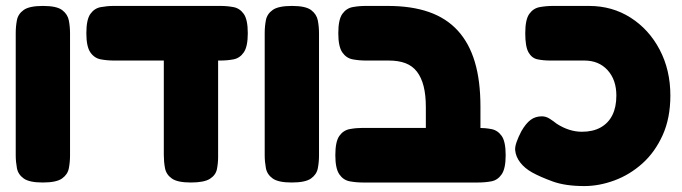

<svg xmlns="http://www.w3.org/2000/svg" viewBox="-20 -606 2297 647"><path d="M124 9Q79 9 60 -4.5Q41 -18 37 -39.5Q33 -61 33 -83V-495Q33 -517 37 -538Q41 -559 60 -572.5Q79 -586 125 -586Q171 -586 189.5 -572Q208 -558 212 -537Q216 -516 216 -494V-82Q216 -60 212 -39Q208 -18 189 -4.5Q170 9 124 9Z M364 -402Q341 -402 319.5 -406Q298 -410 284.5 -429.5Q271 -449 271 -494Q271 -540 284.5 -559Q298 -578 319.5 -582Q341 -586 363 -586H723Q746 -586 767 -582Q788 -578 801.5 -559Q815 -540 815 -494Q815 -449 801.5 -429.5Q788 -410 767 -406Q746 -402 722 -402ZM623 9Q578 9 559 -4.5Q540 -18 536 -39.5Q532 -61 532 -84V-451L715 -434V-77Q715 -56 711 -36Q707 -16 687.5 -3.5Q668 9 623 9Z M963 9Q918 9 899 -4.5Q880 -18 876 -39.5Q872 -61 872 -83V-495Q872 -517 876 -538Q880 -559 899 -572.5Q918 -586 964 -586Q1010 -586 1028.5 -572Q1047 -558 1051 -537Q1055 -516 1055 -494V-82Q1055 -60 1051 -39Q1047 -18 1028 -4.5Q1009 9 963 9Z M1507 9Q1463 9 1443.5 -3.5Q1424 -16 1419.5 -36Q1415 -56 1415 -77V-245Q1415 -286 1407.5 -315.5Q1400 -345 1385 -364.5Q1370 -384 1346.5 -393Q1323 -402 1290 -402H1213Q1190 -402 1168.5 -406Q1147 -410 1133.5 -429.5Q1120 -449 1120 -494Q1120 -540 1133.5 -559Q1147 -578 1168 -582Q1189 -586 1212 -586H1287Q1367 -586 1425.5 -565.5Q1484 -545 1522.5 -503Q1561 -461 1580 -397.5Q1599 -334 1599 -247V-84Q1599 -61 1595 -39.5Q1591 -18 1572 -4.5Q1553 9 1507 9ZM1203 9Q1180 9 1158.5 5Q1137 1 1123.5 -18.5Q1110 -38 1110 -83Q1110 -129 1123.5 -148Q1137 -167 1158.5 -171Q1180 -175 1202 -175H1592Q1615 -175 1636 -171Q1657 -167 1670.5 -148Q1684 -129 1684 -83Q1684 -38 1670.5 -18.5Q1657 1 1636 5Q1615 9 1591 9Z M1949 21Q1885 21 1842.5 5.5Q1800 -10 1773 -25Q1748 -39 1733 -58.5Q1718 -78 1716 -100Q1715 -111 1721 -128Q1727 -145 1737 -164Q1752 -190 1768 -202Q1784 -214 1806 -214Q1820 -214 1833 -205.5Q1846 -197 1856 -189Q1876 -176 1897.5 -169Q1919 -162 1941 -162Q1978 -162 2004 -176.5Q2030 -191 2043.5 -218Q2057 -245 2057 -284Q2057 -337 2027.5 -369.5Q1998 -402 1949 -402H1834Q1811 -402 1791.5 -406Q1772 -410 1761 -429.5Q1750 -449 1750 -494Q1750 -540 1763.5 -559Q1777 -578 1798.5 -582Q1820 -586 1843 -586H1965Q2043 -586 2105 -546.5Q2167 -507 2203 -438.5Q2239 -370 2239 -284Q2239 -208 2213 -150.5Q2187 -93 2144.5 -55Q2102 -17 2050.5 2Q1999 21 1949 21Z"/></svg>

Font: Fredoka Light
Style: Regular
Weight: 300
Designer: Ben Nathan
Foundry: Milena B. Brandão, Ben Nathan
Version: Version 2.001